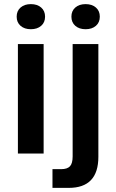

<svg xmlns="http://www.w3.org/2000/svg" viewBox="-20 -746 566 933"><path d="M67 0V-532H192V0ZM180 -620.5Q161 -604 130 -604Q99 -604 80 -620.5Q61 -637 61 -665Q61 -693 80 -709.5Q99 -726 130 -726Q161 -726 180 -709.5Q199 -693 199 -665Q199 -637 180 -620.5ZM235 167V76H277Q307 76 320 62Q333 48 333 14V-532H458V16Q458 167 314 167ZM446 -620.5Q427 -604 396 -604Q365 -604 346 -620.5Q327 -637 327 -665Q327 -693 346 -709.5Q365 -726 396 -726Q427 -726 446 -709.5Q465 -693 465 -665Q465 -637 446 -620.5Z"/></svg>

Font: Mona Sans SemiBold
Style: Regular
Weight: 600
Designer: Deni Anggara
Foundry: GitHub
Version: Version 2.000;Glyphs 3.2.3 (3260)